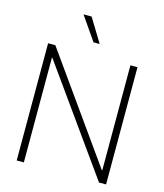

<svg xmlns="http://www.w3.org/2000/svg" viewBox="-135 -1050 983 1151"><g transform="rotate(15 356.0 -475.0)"><path d="M633.3 -727.5V0H589.4L125.5 -650.4H123V0H78.6V-727.5H123.5L586.4 -76.2H589.4V-727.5ZM340.3 -803.2 238.8 -949.7H289.1L378.4 -803.2Z"/></g></svg>

Font: Inter Display Extra Light
Style: Regular
Weight: 200
Designer: Rasmus Andersson
Foundry: rsms
Version: Version 4.000;git-4fc901f